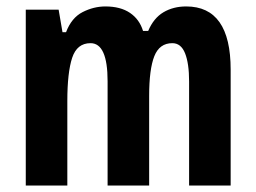

<svg xmlns="http://www.w3.org/2000/svg" viewBox="-20 -669 795 596"><path d="M558 -649Q696 -649 696 -453V-93H567V-416Q567 -472 554.5 -503.5Q542 -535 515 -535Q475 -535 459 -494.5Q443 -454 443 -371V-93H314V-417Q314 -535 261 -535Q219 -535 204 -489.5Q189 -444 189 -355V-93H60V-639H162L174 -569H185Q202 -614 236.5 -631.5Q271 -649 307 -649Q354 -649 383.5 -629Q413 -609 424 -573H440Q457 -613 487.5 -631Q518 -649 558 -649Z"/></svg>

Font: Noto Sans Kannada UI ExtraCondensed
Style: Bold
Weight: 700
Width: 2
Designer: Jelle Bosma - Monotype Design Team
Foundry: Monotype Imaging Inc.
Version: Version 2.005; ttfautohint (v1.8.4.7-5d5b)